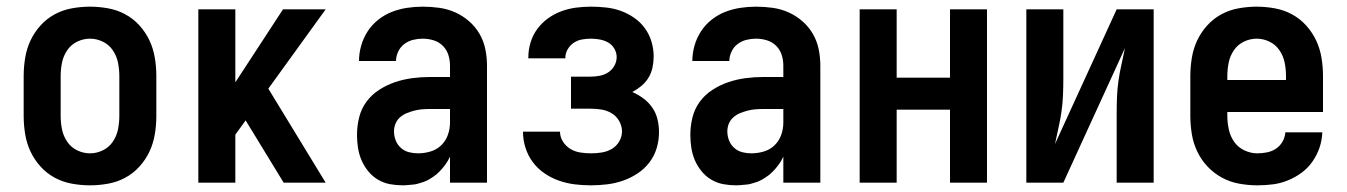

<svg xmlns="http://www.w3.org/2000/svg" viewBox="-20 -548 4040 576"><path d="M250 8Q223 8 195.5 3Q168 -2 144 -15Q120 -28 101.5 -48.5Q83 -69 71.5 -93.5Q60 -118 55.5 -145.5Q51 -173 51 -200V-320Q51 -347 55.5 -374.5Q60 -402 71.5 -426.5Q83 -451 101.5 -471.5Q120 -492 144 -505Q168 -518 195.5 -523Q223 -528 250 -528Q277 -528 304.5 -523Q332 -518 356 -505Q380 -492 398.5 -471.5Q417 -451 428.5 -426.5Q440 -402 444.5 -374.5Q449 -347 449 -320V-200Q449 -173 444.5 -145.5Q440 -118 428.5 -93.5Q417 -69 398.5 -48.5Q380 -28 356 -15Q332 -2 304.5 3Q277 8 250 8ZM250 -88Q270 -88 288.5 -97Q307 -106 318.5 -123Q330 -140 334 -160Q338 -180 338 -200V-320Q338 -340 334 -360Q330 -380 318.5 -397Q307 -414 288.5 -423Q270 -432 250 -432Q230 -432 211.5 -423Q193 -414 181.5 -397Q170 -380 166 -360Q162 -340 162 -320V-200Q162 -180 166 -160Q170 -140 181.5 -123Q193 -106 211.5 -97Q230 -88 250 -88Z M575 0V-520H686V-301L829 -520H957L785 -282L957 0H831L718 -185L717 -187L686 -144V0Z M1189 8Q1169 8 1150 4.5Q1131 1 1114 -9Q1097 -19 1084.5 -34.5Q1072 -50 1064.5 -67.5Q1057 -85 1054 -104.5Q1051 -124 1051 -143Q1051 -170 1057.5 -196Q1064 -222 1079.5 -243Q1095 -264 1117.5 -278.5Q1140 -293 1165 -301.5Q1190 -310 1216.5 -313.5Q1243 -317 1269 -317H1330V-351Q1330 -368 1325 -383.5Q1320 -399 1308.5 -410.5Q1297 -422 1281 -427Q1265 -432 1248 -432Q1234 -432 1219.5 -428.5Q1205 -425 1193 -416Q1181 -407 1174.5 -393Q1168 -379 1168 -365H1057Q1057 -388 1063.5 -411Q1070 -434 1083 -454Q1096 -474 1115 -489Q1134 -504 1156 -512.5Q1178 -521 1201.5 -524.5Q1225 -528 1248 -528Q1273 -528 1298 -524.5Q1323 -521 1345.5 -511Q1368 -501 1387 -484.5Q1406 -468 1418.5 -446.5Q1431 -425 1436 -400.5Q1441 -376 1441 -351V0H1330V-78Q1325 -68 1323.5 -65.5Q1322 -63 1319 -58.5Q1316 -54 1312.5 -49.5Q1309 -45 1305.5 -41Q1302 -37 1298 -33Q1294 -29 1290 -25.5Q1286 -22 1281.5 -19Q1277 -16 1272.5 -13Q1268 -10 1263 -7.5Q1258 -5 1253 -3Q1248 -1 1242.5 0.5Q1237 2 1232 3.5Q1227 5 1221.5 5.5Q1216 6 1210.5 6.5Q1205 7 1199.5 7.5Q1194 8 1189 8ZM1234 -88Q1253 -88 1271.5 -93.5Q1290 -99 1303.5 -112Q1317 -125 1323.5 -143Q1330 -161 1330 -180V-221H1269Q1257 -221 1245.5 -220Q1234 -219 1222.5 -216Q1211 -213 1200 -208.5Q1189 -204 1180 -196Q1171 -188 1166.5 -177Q1162 -166 1162 -154Q1162 -140 1167 -127Q1172 -114 1182.5 -104.5Q1193 -95 1206.5 -91.5Q1220 -88 1234 -88Z M1753 8Q1728 8 1704 5Q1680 2 1657 -6Q1634 -14 1613.5 -28Q1593 -42 1578.5 -61.5Q1564 -81 1556.5 -104.5Q1549 -128 1549 -152V-153H1660Q1660 -137 1669 -123Q1678 -109 1691.5 -101Q1705 -93 1721 -90.5Q1737 -88 1753 -88Q1769 -88 1785 -90.5Q1801 -93 1815 -101Q1829 -109 1837.5 -123.5Q1846 -138 1846 -154Q1846 -170 1837.5 -185Q1829 -200 1814.5 -208.5Q1800 -217 1783.5 -219.5Q1767 -222 1750 -222H1693V-318H1750Q1764 -318 1778 -320.5Q1792 -323 1804 -330.5Q1816 -338 1823 -350.5Q1830 -363 1830 -377Q1830 -377 1830 -377Q1830 -377 1830 -377Q1830 -390 1823 -402Q1816 -414 1804.5 -420.5Q1793 -427 1779.5 -429.5Q1766 -432 1753 -432Q1739 -432 1725.5 -429.5Q1712 -427 1701 -419.5Q1690 -412 1683 -400Q1676 -388 1676 -374Q1676 -374 1676 -373.5Q1676 -373 1676 -373H1565Q1565 -374 1565 -374.5Q1565 -375 1565 -376Q1565 -398 1571.5 -420Q1578 -442 1591.5 -460.5Q1605 -479 1623.5 -492.5Q1642 -506 1663.5 -514Q1685 -522 1707.5 -525Q1730 -528 1753 -528Q1775 -528 1798 -525.5Q1821 -523 1842 -515.5Q1863 -508 1882 -495Q1901 -482 1914.5 -463.5Q1928 -445 1934.5 -423Q1941 -401 1941 -379Q1941 -362 1937.5 -345.5Q1934 -329 1925.5 -315Q1917 -301 1904.5 -290.5Q1892 -280 1877 -272Q1895 -264 1910.5 -252.5Q1926 -241 1937 -225Q1948 -209 1952.5 -190Q1957 -171 1957 -152Q1957 -127 1950 -103.5Q1943 -80 1928 -60.5Q1913 -41 1892.5 -27.5Q1872 -14 1849 -6Q1826 2 1801.5 5Q1777 8 1753 8Z M2189 8Q2169 8 2150 4.5Q2131 1 2114 -9Q2097 -19 2084.5 -34.5Q2072 -50 2064.5 -67.5Q2057 -85 2054 -104.5Q2051 -124 2051 -143Q2051 -170 2057.5 -196Q2064 -222 2079.5 -243Q2095 -264 2117.5 -278.5Q2140 -293 2165 -301.5Q2190 -310 2216.5 -313.5Q2243 -317 2269 -317H2330V-351Q2330 -368 2325 -383.5Q2320 -399 2308.5 -410.5Q2297 -422 2281 -427Q2265 -432 2248 -432Q2234 -432 2219.5 -428.5Q2205 -425 2193 -416Q2181 -407 2174.5 -393Q2168 -379 2168 -365H2057Q2057 -388 2063.5 -411Q2070 -434 2083 -454Q2096 -474 2115 -489Q2134 -504 2156 -512.5Q2178 -521 2201.5 -524.5Q2225 -528 2248 -528Q2273 -528 2298 -524.5Q2323 -521 2345.5 -511Q2368 -501 2387 -484.5Q2406 -468 2418.5 -446.5Q2431 -425 2436 -400.5Q2441 -376 2441 -351V0H2330V-78Q2325 -68 2323.5 -65.5Q2322 -63 2319 -58.5Q2316 -54 2312.5 -49.5Q2309 -45 2305.5 -41Q2302 -37 2298 -33Q2294 -29 2290 -25.5Q2286 -22 2281.5 -19Q2277 -16 2272.5 -13Q2268 -10 2263 -7.5Q2258 -5 2253 -3Q2248 -1 2242.5 0.5Q2237 2 2232 3.5Q2227 5 2221.5 5.5Q2216 6 2210.5 6.5Q2205 7 2199.5 7.5Q2194 8 2189 8ZM2234 -88Q2253 -88 2271.5 -93.5Q2290 -99 2303.5 -112Q2317 -125 2323.5 -143Q2330 -161 2330 -180V-221H2269Q2257 -221 2245.5 -220Q2234 -219 2222.5 -216Q2211 -213 2200 -208.5Q2189 -204 2180 -196Q2171 -188 2166.5 -177Q2162 -166 2162 -154Q2162 -140 2167 -127Q2172 -114 2182.5 -104.5Q2193 -95 2206.5 -91.5Q2220 -88 2234 -88Z M2559 0V-520H2670V-315H2830V-520H2941V0H2830V-219H2670V0Z M3059 0V-520H3170V-312Q3170 -287 3169 -262.5Q3168 -238 3164.5 -213.5Q3161 -189 3155.5 -165Q3150 -141 3145 -116L3330 -520H3441V0H3330V-208Q3330 -233 3331 -257.5Q3332 -282 3335.5 -306.5Q3339 -331 3344.5 -355Q3350 -379 3355 -404L3170 0Z M3752 8Q3725 8 3697.5 3Q3670 -2 3646 -15Q3622 -28 3603 -48Q3584 -68 3572 -93Q3560 -118 3555.5 -145.5Q3551 -173 3551 -200V-320Q3551 -347 3555.5 -374.5Q3560 -402 3571.5 -426.5Q3583 -451 3601.5 -471.5Q3620 -492 3644 -505Q3668 -518 3695.5 -523Q3723 -528 3750 -528Q3777 -528 3804.5 -523Q3832 -518 3856 -505Q3880 -492 3898.5 -471.5Q3917 -451 3928.5 -426.5Q3940 -402 3944.5 -374.5Q3949 -347 3949 -320V-212H3662V-200Q3662 -180 3666.5 -159.5Q3671 -139 3682.5 -122.5Q3694 -106 3713 -97Q3732 -88 3752 -88Q3767 -88 3781.5 -91Q3796 -94 3808 -102Q3820 -110 3827.5 -123Q3835 -136 3836 -151H3947Q3946 -127 3938.5 -105Q3931 -83 3917.5 -63.5Q3904 -44 3885 -30Q3866 -16 3844 -7Q3822 2 3799 5Q3776 8 3752 8ZM3662 -308H3838V-320Q3838 -340 3834 -360Q3830 -380 3818.5 -397Q3807 -414 3788.5 -423Q3770 -432 3750 -432Q3730 -432 3711.5 -423Q3693 -414 3681.5 -397Q3670 -380 3666 -360Q3662 -340 3662 -320Z"/></svg>

Font: Iosevka SS04
Style: Bold
Weight: 700
Monospace: yes
Designer: Belleve Invis
Foundry: Belleve Invis
Version: Version 19.0.0; ttfautohint (v1.8.4)